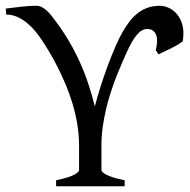

<svg xmlns="http://www.w3.org/2000/svg" viewBox="-20 -650 664 670"><path d="M617.7 -505.4Q597.7 -491.2 577.1 -481.4Q556.6 -471.7 533.2 -460.4L523.4 -475.1Q527.3 -489.7 528.1 -502.9Q528.8 -516.1 525.4 -526.4Q522 -536.6 514.4 -542.7Q506.8 -548.8 493.7 -548.8Q474.1 -548.8 456.8 -527.6Q439.5 -506.3 421.9 -466.8Q415.5 -452.1 406.2 -431.4Q397 -410.6 387.2 -385.7Q377.4 -360.8 367.9 -332Q358.4 -303.2 350.8 -272Q343.3 -240.7 338.6 -208Q334 -175.3 334 -142.1V-56.2Q334 -53.2 338.1 -49.1Q342.3 -44.9 351.8 -40Q361.3 -35.2 376.7 -30.3Q392.1 -25.4 415 -21V0H175.8V-21Q220.2 -30.3 238 -39.8Q255.9 -49.3 255.9 -56.2V-142.1Q255.9 -179.7 249.8 -216.1Q243.7 -252.4 233.4 -287.1Q223.1 -321.8 209.7 -353.8Q196.3 -385.7 182.1 -413.8Q168 -441.9 153.6 -466.1Q139.2 -490.2 127 -508.8Q117.2 -523.9 104 -540Q90.8 -556.2 75 -569.3Q59.1 -582.5 40.8 -590.8Q22.5 -599.1 2 -599.1L0 -620.1Q28.8 -624 57.6 -627Q86.4 -629.9 106.9 -629.9Q117.2 -629.9 126.2 -625Q135.3 -620.1 143.3 -612.8Q151.4 -605.5 158.7 -596.4Q166 -587.4 171.9 -579.1Q199.7 -542.5 221.2 -505.6Q242.7 -468.8 259.5 -431.2Q276.4 -393.6 288.8 -355.5Q301.3 -317.4 311 -278.8Q318.8 -309.6 330.3 -345.9Q341.8 -382.3 355 -418Q368.2 -453.6 381.8 -485.4Q395.5 -517.1 408.2 -539.1Q417.5 -555.2 429.2 -571.3Q440.9 -587.4 456.3 -600.6Q471.7 -613.8 491.9 -621.8Q512.2 -629.9 538.6 -629.9Q552.2 -629.9 568.1 -623Q584 -616.2 596.9 -601.3Q609.9 -586.4 616.5 -562.7Q623 -539.1 617.7 -505.4Z"/></svg>

Font: Gentium
Style: Regular
Weight: 400
Designer: J. Victor Gaultney
Version: Version 1.03; 2011; OFL 1.1 release